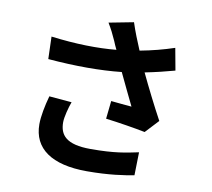

<svg xmlns="http://www.w3.org/2000/svg" viewBox="-91 -918 1182 1073"><g transform="rotate(10 500.0 -382.0)"><path d="M190 -325C174 -268 162 -206 162 -162C162 -24 269 51 468 51C597 51 680 37 735 27L738 -104C665 -89 606 -75 468 -75C328 -75 291 -124 291 -196C291 -225 306 -282 318 -314ZM836 -714C773 -693 711 -677 642 -664C620 -716 601 -763 584 -815L444 -788C465 -753 475 -733 493 -693C499 -678 506 -662 514 -646C409 -636 286 -638 144 -656L148 -529C305 -516 444 -516 565 -529C594 -467 628 -398 652 -348C622 -350 568 -356 535 -359L524 -257C597 -248 695 -232 749 -221L819 -296C776 -375 729 -469 691 -549C751 -561 809 -575 859 -589Z"/></g></svg>

Font: Source Han Sans Old Style Bold
Style: Regular
Weight: 700
Designer: Ryoko NISHIZUKA (kana & ideographs); Paul D. Hunt (Latin, Greek & Cyrillic); Wenlong ZHANG (bopomofo); Sandoll Communica
Foundry: Adobe Systems Incorporated
Version: Version 1.004;PS 1.004;hotconv 1.0.81;makeotf.lib2.5.63406